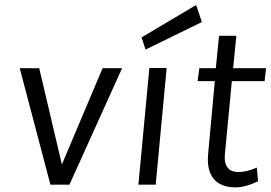

<svg xmlns="http://www.w3.org/2000/svg" viewBox="-20 -758 1112 788"><path d="M61 -478H141L234 -83L401 -478H481L265 0H187Z M548 0 593 -479H664L619 0ZM577.5 -554.5 561 -604.5 785 -737.5 808.5 -667.5Z M944 11Q908.5 11 882 -3.5Q855.5 -18 842.8 -48Q830 -78 834 -124L863 -440.5L883.5 -425H791L798 -478H888.5L863.5 -455.5L879 -611H950L934.5 -455.5L914.5 -478H1072L1066 -425H908.5L933 -440.5L903 -125Q899.5 -88.5 914 -70.2Q928.5 -52 959 -52Q976 -52 994.2 -56.5Q1012.5 -61 1034 -70L1039 -14Q1014.5 -2 991.2 4.5Q968 11 944 11Z"/></svg>

Font: Karla
Style: Italic
Weight: 400
Italic angle: -8°
Designer: Jonathan Pinhorn
Version: Version 2.004;gftools[0.9.33]